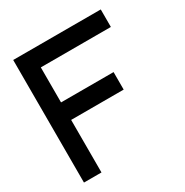

<svg xmlns="http://www.w3.org/2000/svg" viewBox="-196 -1156 1142 1187"><g transform="rotate(-30 375.0 -562.5)"><path d="M62.5 -125V-1000H687.5V-875H187.5V-625H562.5V-500H187.5V-125Z"/></g></svg>

Font: Better VCR
Style: Regular
Weight: 400
Designer: artdzyk
Foundry: https://fontstruct.com
Version: Version 1.0